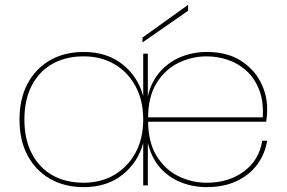

<svg xmlns="http://www.w3.org/2000/svg" viewBox="-20 -760 1175 787"><path d="M577 -261V-279H1057Q1061 -344 1042.5 -391.5Q1024 -439 990.5 -469.5Q957 -500 914.5 -514.5Q872 -529 827 -529Q766 -529 711 -502Q656 -475 621.5 -419Q587 -363 587 -275V-266Q587 -178 621.5 -121.5Q656 -65 711 -38Q766 -11 827 -11Q917 -11 979.5 -57Q1042 -103 1055 -183H1075Q1066 -128 1034 -85Q1002 -42 949.5 -17.5Q897 7 827 7Q771 7 721 -13Q671 -33 635.5 -73.5Q600 -114 586 -175V0H567V-174Q546 -95 482.5 -44Q419 7 323 7Q245 7 186 -26.5Q127 -60 93.5 -122Q60 -184 60 -270Q60 -356 93.5 -418Q127 -480 186 -513.5Q245 -547 323 -547Q419 -547 482.5 -496Q546 -445 567 -366V-540H586V-365Q600 -425 635.5 -465.5Q671 -506 721 -526.5Q771 -547 827 -547Q910 -547 965 -512.5Q1020 -478 1047.5 -425Q1075 -372 1075 -315Q1075 -296 1074 -285.5Q1073 -275 1071 -261ZM80 -270Q80 -190 110 -131.5Q140 -73 194.5 -42Q249 -11 323 -11Q394 -11 449 -43.5Q504 -76 535.5 -134Q567 -192 567 -270Q567 -348 535.5 -406.5Q504 -465 449 -497Q394 -529 323 -529Q249 -529 194.5 -498Q140 -467 110 -409Q80 -351 80 -270ZM564 -606 751 -740V-716L564 -586Z"/></svg>

Font: Poppins Variable
Style: Regular
Weight: 100
Designer: Jonny Pinhorn
Foundry: Indian Type Foundry
Version: Version 6.000